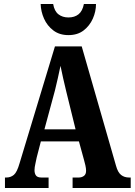

<svg xmlns="http://www.w3.org/2000/svg" viewBox="-20 -948 679 968"><path d="M5 0V-53H12Q34 -53 50 -66.5Q66 -80 79 -126L257 -714H392L565 -112Q574 -79 590.5 -66Q607 -53 631 -53H639V0H346V-53H377Q392 -53 403 -61Q414 -69 414 -87Q414 -99 410.5 -114.5Q407 -130 404 -140L378 -235H186L165 -154Q163 -142 158.5 -123Q154 -104 154 -90Q154 -73 161.5 -63Q169 -53 189 -53H225V0ZM204 -296H361L314 -487Q306 -521 298.5 -553Q291 -585 285 -616Q279 -585 271.5 -553.5Q264 -522 257 -492ZM325 -771Q280 -771 249 -794.5Q218 -818 202 -854Q186 -890 185 -928H248Q254 -892 274.5 -876Q295 -860 325 -860Q356 -860 376 -876Q396 -892 403 -928H464Q464 -890 448 -854Q432 -818 401.5 -794.5Q371 -771 325 -771Z"/></svg>

Font: Noto Serif Tamil ExtraCondensed ExtraBold
Style: Italic
Weight: 800
Width: 2
Italic angle: -12°
Designer: Indian Type Foundry, Tom Grace, and the Monotype Design Team
Foundry: Monotype Imaging Inc.
Version: Version 2.003; ttfautohint (v1.8.4.7-5d5b)